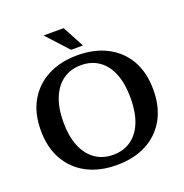

<svg xmlns="http://www.w3.org/2000/svg" viewBox="-154 -1015 1117 1166"><g transform="rotate(-20 404.5 -432.0)"><path d="M405 14Q296 14 214.5 -28Q133 -70 87 -149.5Q41 -229 41 -341Q41 -453 87 -532Q133 -611 214.5 -653Q296 -695 405 -695Q514 -695 595.5 -653Q677 -611 722.5 -532Q768 -453 768 -341Q768 -229 722.5 -149.5Q677 -70 595.5 -28Q514 14 405 14ZM405 -52Q472 -52 521 -86.5Q570 -121 595.5 -185.5Q621 -250 621 -341Q621 -432 595.5 -497Q570 -562 521 -596.5Q472 -631 405 -631Q338 -631 289 -596.5Q240 -562 213.5 -497Q187 -432 187 -341Q187 -250 213.5 -185.5Q240 -121 289 -86.5Q338 -52 405 -52ZM381 -739 254 -878H384L458 -739Z"/></g></svg>

Font: Montagu Slab Medium
Style: Regular
Weight: 500
Version: Version 1.000